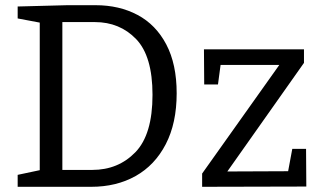

<svg xmlns="http://www.w3.org/2000/svg" viewBox="-20 -719 1240 739"><path d="M348 -699Q439 -699 509.5 -661.5Q580 -624 620 -548Q660 -472 660 -360Q660 -245 618 -164Q576 -83 502 -41.5Q428 0 331 0H48V-46L133 -64V-632L48 -648V-694L239 -699ZM335 -65Q435 -65 501 -133Q567 -201 567 -354Q567 -503 504 -568.5Q441 -634 345 -634H220V-65ZM1105 -146H1158L1159 -1L758 0V-51L1055 -469H829L819 -394H766L765 -529H1150V-477L855 -59L1089 -60Z"/></svg>

Font: Bitter Pro
Style: Regular
Weight: 400
Designer: Sol Matas, and Bitter project Authors
Foundry: Sol Matas
Version: Version 1.010